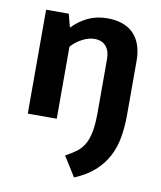

<svg xmlns="http://www.w3.org/2000/svg" viewBox="-83 -554 729 868"><g transform="rotate(10 282.0 -119.5)"><path d="M60 -477H164L180 -416Q213 -450 252.5 -468.5Q292 -487 340 -487Q419 -487 461 -444Q503 -401 503 -319V-73Q503 -17 494.5 31.5Q486 80 464.5 120.5Q443 161 407 193Q371 225 316 248L259 157Q287 142 308 126.5Q329 111 343 87Q357 63 363.5 27.5Q370 -8 370 -62V-305Q370 -342 352 -363.5Q334 -385 299 -385Q273 -385 244.5 -370.5Q216 -356 193 -331V0H60Z"/></g></svg>

Font: Mukta Malar
Style: Bold
Weight: 700
Designer: Aadarsh Rajan, Girish Dalvi, Yashodeep Gholap
Foundry: Ek Type
Version: Version 2.538;PS 1.000;hotconv 16.6.51;makeotf.lib2.5.65220;